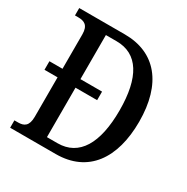

<svg xmlns="http://www.w3.org/2000/svg" viewBox="-163 -853 965 992"><g transform="rotate(30 319.5 -357.0)"><path d="M29 0H301C493 0 591 -141 591 -360C591 -587 484 -714 301 -714H29V-670H48C84 -670 111 -659 111 -604V-399H33V-348H111V-113C111 -57 86 -44 51 -44H29ZM281 -53H218V-348H347V-399H218V-662H282C409 -662 474 -557 474 -360C474 -163 409 -53 281 -53Z"/></g></svg>

Font: Noto Serif Myanmar Condensed Medium
Style: Regular
Weight: 500
Width: 3
Designer: Ben Mitchell and the Monotype Design Team
Foundry: Monotype Imaging Inc.
Version: Version 2.106